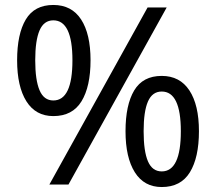

<svg xmlns="http://www.w3.org/2000/svg" viewBox="-20 -744 871 774"><path d="M195 -724Q269 -724 307 -665.5Q345 -607 345 -501Q345 -395 308.5 -335.5Q272 -276 195 -276Q124 -276 86.5 -335.5Q49 -395 49 -501Q49 -607 84 -665.5Q119 -724 195 -724ZM652 -714 256 0H179L575 -714ZM195 -662Q157 -662 139.5 -621.5Q122 -581 122 -501Q122 -421 139.5 -380Q157 -339 195 -339Q272 -339 272 -501Q272 -662 195 -662ZM632 -438Q705 -438 743.5 -379.5Q782 -321 782 -215Q782 -109 745.5 -49.5Q709 10 632 10Q561 10 523.5 -49.5Q486 -109 486 -215Q486 -321 521 -379.5Q556 -438 632 -438ZM632 -375Q594 -375 576.5 -335Q559 -295 559 -215Q559 -134 576.5 -93.5Q594 -53 632 -53Q709 -53 709 -215Q709 -375 632 -375Z"/></svg>

Font: Noto Sans Carian
Style: Regular
Weight: 400
Designer: Monotype Design Team
Foundry: Monotype Imaging Inc.
Version: Version 2.002; ttfautohint (v1.8.4.7-5d5b)